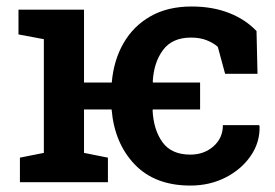

<svg xmlns="http://www.w3.org/2000/svg" viewBox="-20 -558 843 588"><path d="M563 10.3Q454.6 10.3 392.6 -54.4Q330.6 -119.1 321.8 -222.7H237.3V-89.8L310.5 -75.2V0H41V-75.2L114.3 -89.8V-438L36.6 -452.6V-528.3H237.3V-305.2H322.3Q328.1 -373.5 358.4 -426Q388.7 -478.5 441.2 -508.3Q493.7 -538.1 566.9 -538.1Q630.9 -538.1 681.4 -518.3Q731.9 -498.5 765.6 -462.9L768.6 -332H669.4L647 -414.6Q633.3 -426.8 612.8 -434.8Q592.3 -442.9 564.9 -442.9Q507.3 -442.9 479 -404.5Q450.7 -366.2 447.8 -307.6L448.7 -305.2H592.8V-222.7H448.2L447.3 -220.2Q450.2 -160.6 477.5 -122.6Q504.9 -84.5 563 -84.5Q605 -84.5 633.8 -109.9Q662.6 -135.3 662.6 -174.8H773.4L774.9 -171.9Q776.4 -122.1 747.8 -80.6Q719.2 -39.1 670.7 -14.4Q622.1 10.3 563 10.3Z"/></svg>

Font: Roboto Slab Medium
Style: Regular
Weight: 500
Designer: Google
Version: Version 2.001; ttfautohint (v1.8.3)